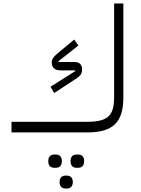

<svg xmlns="http://www.w3.org/2000/svg" viewBox="-20 -760 809 1102"><path d="M420 203H428C449 203 463 192 463 165C463 138 449 127 428 127H420C399 127 385 138 385 165C385 192 399 203 420 203ZM355 322H364C384 322 398 310 398 285C398 260 384 248 364 248H355C336 248 322 260 322 285C322 310 336 322 355 322ZM292 203H300C321 203 335 192 335 165C335 138 321 127 300 127H292C271 127 257 138 257 165C257 192 271 203 292 203ZM46 0H480C629 0 688 -58 688 -202V-740H635V-202C635 -95 598 -61 480 -61H46ZM291 -226 404 -300C440 -323 451 -333 451 -362C451 -389 436 -404 409 -404H316L315 -408L430 -499L406 -533L325 -466C289 -436 277 -423 277 -402C277 -371 296 -356 327 -356H411L412 -352L270 -262Z"/></svg>

Font: IBM Plex Arabic Light
Style: Regular
Weight: 300
Designer: Mike Abbink, Paul van der Laan, Pieter van Rosmalen, Wael Morcos, Khajak Apelian
Foundry: Bold Monday
Version: Version 1.0